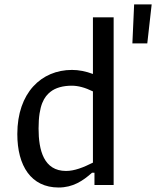

<svg xmlns="http://www.w3.org/2000/svg" viewBox="-20 -844 712 876"><path d="M59 -232.5C59 -87 122 11.5 247.5 11.5C312.5 11.5 358 -18.5 400 -56H411V0H498.5V-765H404V-506.5C372 -518.5 340 -525 308.5 -525C168.5 -525 59 -420.5 59 -232.5ZM584 -646H652L672 -824H592ZM156 -257.5C156 -366 182.5 -403 210 -425C233 -443.5 267.5 -453 307 -453C337 -453 368 -444.5 404 -427V-102C360.5 -80 319.5 -64 281.5 -64C180 -64 156 -158 156 -257.5Z"/></svg>

Font: Monaspace Argon
Style: Regular
Weight: 400
Designer: Riley Cran & the Lettermatic Team
Foundry: Lettermatic
Version: Version 1.200 (Monaspace Argon)